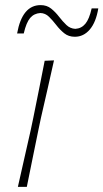

<svg xmlns="http://www.w3.org/2000/svg" viewBox="-20 -732 405 752"><path d="M50 0Q63 -56.5 74.5 -108.5Q86 -160.5 100 -221L110.5 -271Q123 -332.5 133.5 -385.2Q144 -438 155 -494L191.5 -495.5Q179 -439.5 166.8 -385.8Q154.5 -332 140.5 -271L130 -221Q117.5 -160.5 107 -108.5Q96.5 -56.5 85 0ZM273 -588Q248.5 -588 231.5 -601.8Q214.5 -615.5 200.5 -633.8Q186.5 -652 172 -666.2Q157.5 -680.5 138 -681Q113.5 -679.5 98.2 -661.8Q83 -644 73 -601H47Q67 -712 139 -712Q163.5 -712 180.5 -698.2Q197.5 -684.5 211.5 -666.2Q225.5 -648 240.2 -634Q255 -620 275 -619Q299 -620.5 314.2 -638.8Q329.5 -657 339 -699H365Q356 -645 331.8 -616.5Q307.5 -588 273 -588Z"/></svg>

Font: Commissioner Loud Thin
Style: Italic
Weight: 100
Italic angle: -12°
Designer: Kostas Bartsokas
Foundry: Kostas Bartsokas
Version: Version 1.000; ttfautohint (v1.8.3)